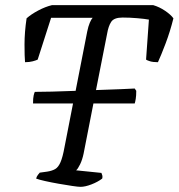

<svg xmlns="http://www.w3.org/2000/svg" viewBox="-20 -724 692 744"><path d="M292 0Q283 0 259.5 -3.5Q236 -7 207.5 -12Q179 -17 154.5 -22.5Q130 -28 120 -32Q122 -40 127 -46.5Q132 -53 134 -55L163 -59Q182 -62 194 -69Q206 -76 214.5 -95.5Q223 -115 230 -154L263 -323H108Q108 -344 110.5 -354.5Q113 -365 115 -368Q138 -368 181 -369Q224 -370 273 -372L318 -602Q322 -622 328 -636Q334 -650 339 -655H178L126 -493Q120 -490 107 -486.5Q94 -483 77 -483Q75 -505 75 -552Q75 -599 83 -653Q101 -669 128.5 -683.5Q156 -698 181 -704H574Q598 -697 620 -682Q642 -667 652 -653Q639 -601 621.5 -555Q604 -509 592 -483Q573 -483 561.5 -486.5Q550 -490 546 -493L557 -648Q541 -651 512 -653.5Q483 -656 455 -656Q422 -656 411 -639.5Q400 -623 395 -593L352 -375Q406 -377 448.5 -378.5Q491 -380 502 -381L508 -372Q508 -353 506 -341Q504 -329 502 -323H342L304 -129Q299 -105 290.5 -87.5Q282 -70 275 -64L373 -54Q375 -50 376.5 -44Q378 -38 376 -32Q359 -19 334.5 -9.5Q310 0 292 0Z"/></svg>

Font: Texturina 72pt 72pt Regular
Style: Italic
Weight: 400
Italic angle: -11°
Designer: Guillermo Torres Carreño
Foundry: Omnibus-Type
Version: Version 1.002; ttfautohint (v1.8.3)